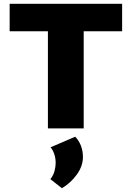

<svg xmlns="http://www.w3.org/2000/svg" viewBox="-20 -678 697 1014"><path d="M233 0V-658H422V0ZM31 -513V-658H625V-513ZM307 316 246 268Q262 248 268 225Q274 202 274 183Q274 156 266 134Q258 112 247 100L377 44Q397 64 407.5 92Q418 120 418 151Q418 199 386 243.5Q354 288 307 316Z"/></svg>

Font: Ysabeau Infant Black
Style: Regular
Weight: 900
Designer: Christian Thalmann (Catharsis Fonts)
Version: Version 2.001;gftools[0.9.30]; featfreeze: ss01,ss02,lnum